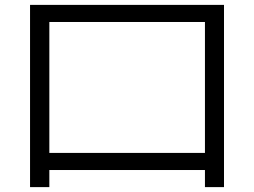

<svg xmlns="http://www.w3.org/2000/svg" viewBox="-20 -733 1040 786"><path d="M103 33V-713H897V33H819V-37H182V33ZM182 -107H819V-643H182Z"/></svg>

Font: M PLUS 1
Style: Regular
Weight: 400
Designer: Coji Morishita
Foundry: UNDERFOREST DESIGN
Version: Version 1.001